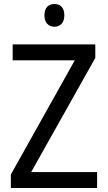

<svg xmlns="http://www.w3.org/2000/svg" viewBox="-20 -935 535 955"><path d="M251 -915C221 -915 201 -897 201 -859C201 -821 222 -802 251 -802C279 -802 300 -821 300 -859C300 -897 280 -915 251 -915ZM463 0V-79H135L454 -647V-714H43V-635H352L34 -67V0Z"/></svg>

Font: Noto Sans Sinhala SemiCondensed
Style: Regular
Weight: 400
Width: 4
Designer: Jelle Bosma - Monotype Design Team
Foundry: Monotype Imaging Inc.
Version: Version 2.006